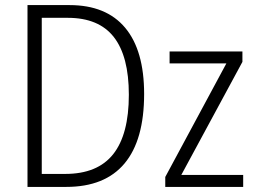

<svg xmlns="http://www.w3.org/2000/svg" viewBox="-20 -734 1006 754"><path d="M240 0H88V-714H253Q397 -714 471.5 -625Q546 -536 546 -365Q546 -184 469 -92Q392 0 240 0ZM246 -664H144V-51H236Q363 -51 424.5 -128.5Q486 -206 486 -362Q486 -513 427 -588.5Q368 -664 246 -664ZM629 0V-39L869 -485H646V-532H932V-491L692 -47H935V0Z"/></svg>

Font: Noto Sans UI NarrowLight
Style: Regular
Weight: 300
Width: 4
Designer: Monotype Design Team
Foundry: Monotype Imaging Inc.
Version: Version 1.001